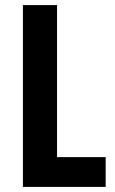

<svg xmlns="http://www.w3.org/2000/svg" viewBox="-20 -734 451 754"><path d="M70 0H395V-117H204V-714H70Z"/></svg>

Font: Noto Sans Tamil ExtraCondensed
Style: Bold
Weight: 700
Width: 2
Designer: Jelle Bosma - Monotype Design Team
Foundry: Monotype Imaging Inc.
Version: Version 2.004